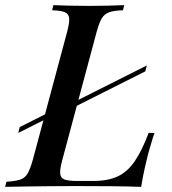

<svg xmlns="http://www.w3.org/2000/svg" viewBox="-56 -728 669 748"><path d="M188 -308 516 -473 510 -450 182 -285ZM184 -295 15 -210 21 -233 190 -318ZM546 -210Q540 -194 534 -173Q528 -152 521 -128Q516 -109 508 -73.5Q500 -38 494 0Q443 -2 379.5 -2.5Q316 -3 266 -3Q243 -3 207 -3Q171 -3 129 -2.5Q87 -2 44.5 -1.5Q2 -1 -36 0L-31 -20Q3 -22 22 -28Q41 -34 51.5 -52Q62 -70 72 -106L205 -602Q215 -639 213.5 -656.5Q212 -674 196.5 -680.5Q181 -687 147 -688L152 -708Q174 -707 211.5 -706Q249 -705 292 -705Q330 -705 366.5 -706Q403 -707 428 -708L423 -688Q389 -687 370 -680.5Q351 -674 340.5 -656.5Q330 -639 320 -602L187 -106Q177 -70 178.5 -52Q180 -34 196 -28.5Q212 -23 245 -23H307Q365 -23 403 -41Q441 -59 469 -100Q497 -141 523 -210Z"/></svg>

Font: Playfair Display Medium
Style: Italic
Weight: 500
Italic angle: -14°
Designer: Claus Eggers Sørensen
Foundry: Claus Eggers Sørensen
Version: Version 1.203